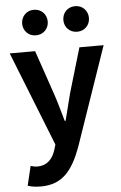

<svg xmlns="http://www.w3.org/2000/svg" viewBox="-65 -845 704 1114"><g transform="rotate(-5 287.0 -287.5)"><path d="M175 -651C219 -651 250 -684 250 -725C250 -767 219 -800 175 -800C132 -800 101 -767 101 -725C101 -684 132 -651 175 -651ZM416 -651C459 -651 490 -684 490 -725C490 -767 459 -800 416 -800C371 -800 341 -767 341 -725C341 -684 371 -651 416 -651ZM128 225C253 225 313 149 362 17L561 -560H420L343 -300C330 -248 316 -194 303 -142H298C282 -196 268 -250 251 -300L162 -560H14L232 -10L222 23C206 72 174 108 117 108C104 108 88 104 78 101L51 214C73 221 95 225 128 225Z"/></g></svg>

Font: Noto Sans JP
Style: Bold
Weight: 700
Designer: Ryoko NISHIZUKA  (kana, bopomofo & ideographs); Paul D. Hunt (Latin, Greek & Cyrillic); Sandoll Communications , Soo-you
Foundry: Adobe
Version: Version 2.002;hotconv 1.0.116;makeotfexe 2.5.65601